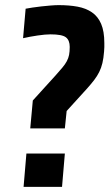

<svg xmlns="http://www.w3.org/2000/svg" viewBox="-20 -729 427 749"><path d="M72 0 83 -130H233L222 0ZM386 -528Q384 -502 379.5 -483Q375 -464 367 -448Q359 -432 347.5 -417Q336 -402 320 -384L240 -296L233 -228H98L108 -337L197 -435Q213 -453 223.5 -465.5Q234 -478 240.5 -490Q247 -502 249.5 -515Q252 -528 252 -546Q252 -572 237 -583.5Q222 -595 177 -595Q157 -595 126.5 -590.5Q96 -586 70 -580L80 -695Q90 -697 106.5 -699.5Q123 -702 141 -704Q159 -706 177.5 -707.5Q196 -709 209 -709Q250 -709 282.5 -703Q315 -697 338.5 -681Q362 -665 374.5 -636Q387 -607 387 -561Q387 -553 387 -545Q387 -537 386 -528Z"/></svg>

Font: Share
Style: Bold Italic
Weight: 700
Designer: Ralph du Carrois
Version: Version 1.002